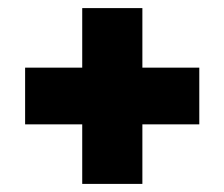

<svg xmlns="http://www.w3.org/2000/svg" viewBox="-20 -546 554 474"><path d="M331.5 -92H183V-526H331.5ZM42 -239V-379H472V-239Z"/></svg>

Font: Anek Latin Medium ExtraBold
Style: Regular
Weight: 800
Version: Version 1.003